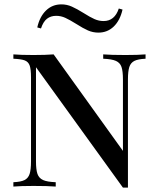

<svg xmlns="http://www.w3.org/2000/svg" viewBox="-20 -858 725 883"><path d="M42 0ZM568.4 -492.2V4.9H545.4L145.5 -548.8V-116.2Q145.5 -77.6 152.3 -58.1Q159.2 -38.6 178 -30Q196.8 -21.5 236.3 -20V0Q200.7 -2.9 134.3 -2.9Q74.7 -2.9 41.5 0V-20Q76.2 -21.5 93 -30Q109.9 -38.6 116.2 -58.1Q122.6 -77.6 122.6 -116.2V-502Q122.6 -539.6 116.5 -556.6Q110.4 -573.7 94 -580.1Q77.6 -586.4 41.5 -587.9V-607.9Q74.2 -605 134.3 -605Q189.5 -605 226.6 -607.9L545.4 -164.1V-492.2Q545.4 -530.8 538.8 -550Q532.2 -569.3 513.2 -577.9Q494.1 -586.4 454.6 -587.9V-607.9Q490.2 -605 556.6 -605Q616.7 -605 649.4 -607.9V-587.9Q614.7 -586.4 597.9 -577.9Q581.1 -569.3 574.7 -549.8Q568.4 -530.3 568.4 -492.2ZM364.7 -797.9Q394 -779.3 414.3 -770.3Q434.6 -761.2 456.5 -761.2Q507.3 -761.2 526.4 -818.8L543.5 -814Q532.2 -764.2 503.2 -736.1Q474.1 -708 432.6 -708Q407.2 -708 384.5 -718Q361.8 -728 330.6 -748Q300.8 -766.6 280.5 -775.9Q260.3 -785.2 238.3 -785.2Q213.4 -785.2 196 -771.7Q178.7 -758.3 168.5 -727.1L151.4 -731.9Q162.6 -781.7 191.7 -809.8Q220.7 -837.9 262.2 -837.9Q287.6 -837.9 310.5 -827.6Q333.5 -817.4 364.7 -797.9Z"/></svg>

Font: Playfair Display SC
Style: Regular
Weight: 400
Designer: Claus Eggers Sørensen
Foundry: Claus Eggers Sørensen
Version: Version 1.004;PS 001.004;hotconv 1.0.70;makeotf.lib2.5.58329